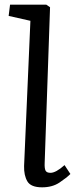

<svg xmlns="http://www.w3.org/2000/svg" viewBox="-20 -787 322 821"><path d="M110 -698 17 -719 23 -767H178L194 -756L171 -90Q170 -68 174.5 -58Q179 -48 196 -48Q219 -48 256 -81L281 -43Q265 -27 234.5 -6.5Q204 14 160 14Q112 14 97 -11.5Q82 -37 83 -77Z"/></svg>

Font: Literata 12pt
Style: Italic
Weight: 400
Italic angle: -2°
Designer: Latin by Veronika Burian and Jose Scaglione. Greek by Irene Vlachou. Cyrillic by Vera Evstafieva
Foundry: TypeTogether
Version: Version 3.002